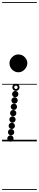

<svg xmlns="http://www.w3.org/2000/svg" viewBox="-25 -1349 372 1832"><path d="M65.5 -745Q65.5 -778.5 90.8 -804Q116 -829.5 150 -829.5Q187 -829.5 211.5 -803.2Q236 -777 236 -746.5Q236 -726 224.8 -705.8Q213.5 -685.5 194.2 -672.5Q175 -659.5 150.2 -659.5Q116 -659.5 90.8 -684.8Q65.5 -710 65.5 -745ZM65.5 -745Q65.5 -778.5 90.8 -804Q116 -829.5 150 -829.5Q187 -829.5 211.5 -803.2Q236 -777 236 -746.5Q236 -726 224.8 -705.8Q213.5 -685.5 194.2 -672.5Q175 -659.5 150.2 -659.5Q116 -659.5 90.8 -684.8Q65.5 -710 65.5 -745ZM120.6 -421Q108 -421 99.2 -429.7Q90.5 -438.4 90.5 -450.9Q90.5 -463.5 99.2 -472.2Q107.9 -481 120.4 -481Q133 -481 141.8 -472.3Q150.5 -463.6 150.5 -451.1Q150.5 -438.5 141.8 -429.8Q133.1 -421 120.6 -421ZM114.1 -360.5Q101.5 -360.5 92.8 -369.2Q84 -377.9 84 -390.4Q84 -403 92.7 -411.8Q101.4 -420.5 113.9 -420.5Q126.5 -420.5 135.2 -411.8Q144 -403.1 144 -390.6Q144 -378 135.3 -369.2Q126.6 -360.5 114.1 -360.5ZM107.6 -300Q95 -300 86.2 -308.7Q77.5 -317.4 77.5 -329.9Q77.5 -342.5 86.2 -351.2Q94.9 -360 107.4 -360Q120 -360 128.8 -351.3Q137.5 -342.6 137.5 -330.1Q137.5 -317.5 128.8 -308.8Q120.1 -300 107.6 -300ZM101.1 -239.5Q88.5 -239.5 79.8 -248.2Q71 -256.9 71 -269.4Q71 -282 79.7 -290.8Q88.4 -299.5 100.9 -299.5Q113.5 -299.5 122.2 -290.8Q131 -282.1 131 -269.6Q131 -257 122.3 -248.2Q113.6 -239.5 101.1 -239.5ZM94.1 -178.5Q81.5 -178.5 72.8 -187.2Q64 -195.9 64 -208.4Q64 -221 72.7 -229.8Q81.4 -238.5 93.9 -238.5Q106.5 -238.5 115.2 -229.8Q124 -221.1 124 -208.6Q124 -196 115.3 -187.2Q106.6 -178.5 94.1 -178.5ZM87.6 -118Q75 -118 66.2 -126.7Q57.5 -135.4 57.5 -147.9Q57.5 -160.5 66.2 -169.2Q74.9 -178 87.4 -178Q100 -178 108.8 -169.3Q117.5 -160.6 117.5 -148.1Q117.5 -135.5 108.8 -126.8Q100.1 -118 87.6 -118ZM81.1 -57.5Q68.5 -57.5 59.8 -66.2Q51 -74.9 51 -87.4Q51 -100 59.7 -108.8Q68.4 -117.5 80.9 -117.5Q93.5 -117.5 102.2 -108.8Q111 -100.1 111 -87.6Q111 -75 102.3 -66.2Q93.6 -57.5 81.1 -57.5ZM74.6 3Q62 3 53.2 -5.7Q44.5 -14.4 44.5 -26.9Q44.5 -39.5 53.2 -48.2Q61.9 -57 74.4 -57Q87 -57 95.8 -48.3Q104.5 -39.6 104.5 -27.1Q104.5 -14.5 95.8 -5.8Q87.1 3 74.6 3ZM127.2 -481.5Q113 -481.5 102.8 -491.7Q92.5 -501.8 92.5 -516.2Q92.5 -530.5 102.7 -540.5Q112.8 -550.5 127.2 -550.5Q141.5 -550.5 151.5 -540.4Q161.5 -530.4 161.5 -516.2Q161.5 -502 151.4 -491.8Q141.4 -481.5 127.2 -481.5ZM127.2 -499.5Q134 -499.5 138.8 -504.4Q143.5 -509.3 143.5 -516Q143.5 -523 138.7 -527.8Q133.9 -532.5 127 -532.5Q120.5 -532.5 115.5 -527.8Q110.5 -523 110.5 -516Q110.5 -509.3 115.5 -504.4Q120.5 -499.5 127.2 -499.5ZM-5 455H326.5V463H-5ZM-5 -16H326.5V0H-5ZM-5 -549H326.5V-541H-5ZM-5 -1329H326.5V-1321H-5Z"/></svg>

Font: Edu SA Dotted Guide
Style: Regular
Weight: 400
Designer: Tina and Corey Anderson, Eben Sorkin, Mirko Velimirovic
Foundry: Google for Education
Version: Version 2.000